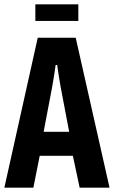

<svg xmlns="http://www.w3.org/2000/svg" viewBox="-20 -860 522 880"><path d="M0 0 153 -687H327L482 0H345L314 -146H162L133 0ZM180 -256H297L258 -461Q257 -467 255 -479Q253 -491 250.5 -505.5Q248 -520 246 -535Q244 -550 242 -562H235Q233 -547 230 -528Q227 -509 224 -490.5Q221 -472 219 -461ZM142 -764V-840H339V-764Z"/></svg>

Font: Archivo ExtraCondensed
Style: Bold
Weight: 700
Width: 2
Designer: Hector Gatti
Foundry: Omnibus-Type
Version: Version 2.001